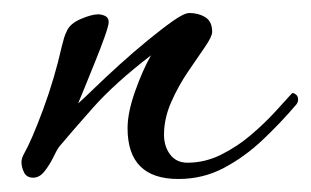

<svg xmlns="http://www.w3.org/2000/svg" viewBox="-20 -268 478 295"><path d="M254 7Q176 7 176 -71Q176 -95 187.5 -127.5Q199 -160 212 -183Q156 -140 122 -101.5Q88 -63 73 -45Q69 -41 63 -28.5Q57 -16 49 -5.5Q41 5 31 5Q21 5 17 -3Q13 -11 13 -19Q13 -24 16 -30Q29 -53 46.5 -100.5Q64 -148 75 -197Q77 -205 78.5 -210Q80 -215 83 -221Q88 -232 104.5 -239Q121 -246 131 -246Q136 -246 141.5 -243.5Q147 -241 147 -234Q147 -229 141 -212Q135 -195 126.5 -174Q118 -153 110.5 -134.5Q103 -116 100 -109Q108 -116 125 -132.5Q142 -149 163.5 -168.5Q185 -188 207 -206Q229 -224 246 -236Q263 -248 271 -248Q285 -248 295.5 -241.5Q306 -235 306 -219Q306 -212 295 -196Q284 -180 269 -158Q254 -136 243 -111Q232 -86 232 -61Q232 -43 241.5 -30.5Q251 -18 268 -18Q295 -18 320 -30.5Q345 -43 366 -61Q387 -79 403 -96.5Q419 -114 428 -124Q429 -125 430 -125Q432 -125 435 -122.5Q438 -120 438 -115Q438 -110 434 -106Q411 -79 383.5 -53Q356 -27 324 -10Q292 7 254 7Z"/></svg>

Font: Corinthia
Style: Bold
Weight: 700
Designer: Robert E. Leuschke
Foundry: Robert E. Leuschke
Version: Version 1.013; ttfautohint (v1.8.3)